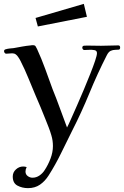

<svg xmlns="http://www.w3.org/2000/svg" viewBox="-20 -773 642 994"><path d="M602 -527Q602 -517 595 -516Q588 -515 576.5 -515Q565 -515 553.5 -510Q542 -505 533 -487Q484 -391 443 -291Q402 -191 353 -95Q324 -37 295.5 21.5Q267 80 232 135Q213 165 187 183Q161 201 125 201Q95 201 70.5 188Q46 175 46 141Q46 119 62.5 104Q79 89 100 89Q109 89 118 92Q112 104 112 115Q112 130 123.5 138.5Q135 147 148 147Q168 147 184.5 135.5Q201 124 211 108Q229 81 241.5 48Q254 15 254 -17Q254 -31 252 -45Q250 -59 246 -72Q240 -93 232 -113.5Q224 -134 216 -154Q203 -186 190.5 -217Q178 -248 164 -279Q145 -324 126.5 -369.5Q108 -415 86 -458Q83 -463 80.5 -468Q78 -473 74 -478Q69 -486 61.5 -491.5Q54 -497 43 -497Q36 -497 28 -496Q20 -495 12 -495Q7 -495 4 -499.5Q1 -504 1 -508Q1 -516 10 -518Q20 -521 30.5 -522Q41 -523 51 -524Q73 -528 95 -532Q117 -536 139 -538Q142 -539 145 -539Q148 -539 151 -539Q161 -539 164.5 -533Q168 -527 172 -519Q195 -469 214 -416.5Q233 -364 252 -312Q272 -263 290 -213Q308 -163 327 -113Q334 -126 347.5 -156.5Q361 -187 378.5 -226.5Q396 -266 414 -309Q432 -352 447.5 -391Q463 -430 472.5 -458.5Q482 -487 482 -498Q482 -511 469 -513.5Q456 -516 440 -515Q424 -514 416 -514Q412 -514 409 -518Q406 -522 406 -526Q406 -536 416.5 -536.5Q427 -537 433 -537Q450 -537 468 -536.5Q486 -536 503 -536Q526 -536 548.5 -537Q571 -538 593 -538Q598 -538 600 -534.5Q602 -531 602 -527ZM430 -686 176 -636 164 -680 414 -753Z"/></svg>

Font: Kaisei Opti
Style: Regular
Weight: 400
Designer: Font-Kai, 金井和夫
Foundry: KAZUO KANAI
Version: Version 5.003